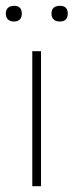

<svg xmlns="http://www.w3.org/2000/svg" viewBox="-20 -640 253 660"><path d="M0 -593Q0 -606 7.5 -613Q15 -620 28 -620Q55 -620 55 -593Q55 -580 48 -573Q41 -566 28 -566Q15 -566 7.5 -573Q0 -580 0 -593ZM157 -593Q157 -620 186 -620Q213 -620 213 -593Q213 -580 206 -573Q199 -566 186 -566Q172 -566 164.5 -573Q157 -580 157 -593ZM91 -464H121V0H91Z"/></svg>

Font: Athiti ExtraLight
Style: Regular
Weight: 275
Designer: CadsonDemak Team
Foundry: CadsonDemak
Version: Version 1.033